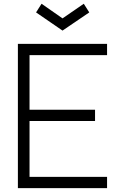

<svg xmlns="http://www.w3.org/2000/svg" viewBox="-20 -978 650 998"><path d="M305 -819 167.5 -913.5 196 -958.5 305 -882.5 415.5 -958.5 444 -913.5ZM133.5 -691.5V-407.5H474V-349H133.5V-58.5H536.5V0H73V-750H536.5V-691.5Z"/></svg>

Font: Russisch Sans Light
Style: Regular
Weight: 300
Designer: Michael Sharanda (font) & Cristiano Sobral (main changes)
Foundry: Michael Sharanda
Version: Version 2.00;September 8, 2020;FontCreator 13.0.0.2681 64-bi